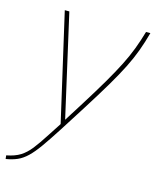

<svg xmlns="http://www.w3.org/2000/svg" viewBox="-149 -596 727 897"><g transform="rotate(15 214.5 -147.5)"><path d="M-37 207Q4 199 29.5 183Q55 167 77.5 138.5Q100 110 130 63L171 0L52 -519H74L186 -25L244 -117Q291 -192 323.5 -247.5Q356 -303 378.5 -347.5Q401 -392 416.5 -433Q432 -474 445 -519H466Q453 -471 437.5 -429Q422 -387 399.5 -342Q377 -297 343 -239.5Q309 -182 259 -103L177 26Q141 82 115 118.5Q89 155 66.5 176.5Q44 198 20 208.5Q-4 219 -35 224Z"/></g></svg>

Font: Raleway Thin
Style: Italic
Weight: 100
Italic angle: -12°
Designer: Matt McInerney, Pablo Impallari, Rodrigo Fuenzalida
Foundry: Matt McInerney, Pablo Impallari, Rodrigo Fuenzalida
Version: Version 4.026